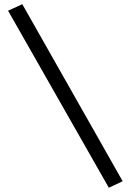

<svg xmlns="http://www.w3.org/2000/svg" viewBox="-20 -1170 610 895"><path d="M17.6 -1120.1Q34.2 -1127.9 84 -1150.4Q201.2 -943.4 551.8 -325.2Q536.1 -317.4 487.3 -294.9Q370.1 -501 17.6 -1120.1Z"/></svg>

Font: Das Gitter
Style: Book
Weight: 400
Version: Version 006.000